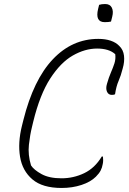

<svg xmlns="http://www.w3.org/2000/svg" viewBox="-20 -913 640 953"><path d="M472 -889Q484 -893 502 -893Q526 -893 535 -875Q544 -857 537 -830L531 -806Q519 -803 500 -803Q451 -803 467 -869ZM286 20Q191 20 141 -22.5Q91 -65 79.5 -135Q68 -205 89 -289L96 -317Q146 -517 242 -618.5Q338 -720 468 -720Q503 -720 529.5 -711Q556 -702 572 -685Q592 -666 595.5 -636.5Q599 -607 589 -573Q580 -537 568.5 -511Q557 -485 551 -445Q545 -442 535 -442Q518 -442 511 -458Q504 -474 511 -497Q520 -529 530.5 -553Q541 -577 548 -598.5Q555 -620 552 -644Q521 -672 462 -672Q402 -672 341.5 -637.5Q281 -603 229.5 -523.5Q178 -444 145 -309L139 -284Q129 -244 123.5 -194.5Q118 -145 134 -92Q148 -70 186 -49Q224 -28 285 -28Q345 -28 398 -53.5Q451 -79 485 -136H491Q492 -128 492 -118Q492 -108 490 -99Q487 -81 479.5 -66.5Q472 -52 456 -36Q430 -10 384.5 5Q339 20 286 20Z"/></svg>

Font: Recursive Mn Csl St Lt
Style: Italic
Weight: 300
Italic angle: -15°
Monospace: yes
Version: Version 1.079;hotconv 1.0.112;makeotfexe 2.5.65598; ttfautoh